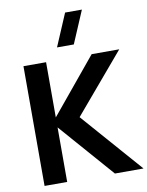

<svg xmlns="http://www.w3.org/2000/svg" viewBox="-104 -1063 873 1137"><g transform="rotate(-10 332.5 -495.0)"><path d="M285 -795H386L469 -990H368ZM206 0V-328L493 0H665L345 -365L646 -720H480L206 -388V-720H70V0Z"/></g></svg>

Font: Manrope ExtraBold
Style: Regular
Weight: 800
Designer: Mikhail Sharanda
Foundry: Mikhail Sharanda
Version: Version 4.505